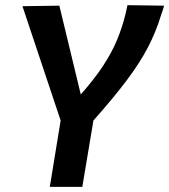

<svg xmlns="http://www.w3.org/2000/svg" viewBox="-20 -724 656 744"><path d="M173 0 215 -257 67 -700 210 -702 293 -358Q346 -418 379.5 -469Q413 -520 433 -568Q453 -616 466 -668Q468 -677 470 -686Q472 -695 474 -704L616 -702Q613 -692 610 -682.5Q607 -673 604 -665Q585 -602 554 -542Q523 -482 472 -414Q421 -346 342 -257L299 0Z"/></svg>

Font: Georama SemiBold
Style: Italic
Weight: 600
Italic angle: -9°
Designer: Jean-Baptiste Levee
Foundry: Production Type
Version: Version 1.000